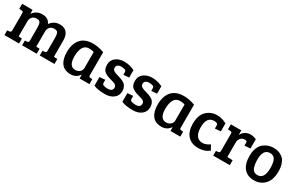

<svg xmlns="http://www.w3.org/2000/svg" viewBox="130 -1595 4082 2688"><g transform="rotate(30 2171.5 -251.5)"><path d="M27 -422V-503H196V-438Q252 -518 348 -518Q447 -518 481 -438Q537 -518 633 -518Q705 -518 744 -474.5Q783 -431 783 -344V-83L840 -80V0H602V-76L635 -79Q650 -81 656.5 -87.5Q663 -94 664 -111V-318Q664 -373 651.5 -399.5Q639 -426 595 -426Q547 -426 522.5 -398Q498 -370 498 -323V-83L553 -80V0H317V-76L350 -79Q365 -81 372 -87.5Q379 -94 379 -112V-318Q379 -373 366.5 -399.5Q354 -426 310 -426Q261 -426 237 -397Q213 -368 213 -325V-83L267 -80V0H31V-76L64 -79Q79 -81 86 -87.5Q93 -94 93 -112H94V-388Q94 -405 88.5 -411.5Q83 -418 69 -419Z M1348 -483V-111Q1348 -95 1353.5 -89Q1359 -83 1373 -82L1405 -80V0H1246V-58L1243 -59Q1193 13 1106 13Q1004 13 955 -52Q906 -117 906 -230Q906 -366 972 -442Q1038 -518 1170 -518Q1255 -518 1348 -483ZM1232 -159V-418Q1204 -431 1155 -431Q1088 -431 1058 -377Q1028 -323 1028 -234Q1028 -72 1132 -72Q1176 -72 1204 -98.5Q1232 -125 1232 -159Z M1728 -427Q1704 -436 1670 -436Q1636 -436 1615.5 -420.5Q1595 -405 1595 -376Q1595 -360 1602.5 -347.5Q1610 -335 1626 -326.5Q1642 -318 1654.5 -313.5Q1667 -309 1690 -303Q1721 -294 1738 -288.5Q1755 -283 1780.5 -270Q1806 -257 1819.5 -242.5Q1833 -228 1843.5 -203Q1854 -178 1854 -147Q1854 -72 1799.5 -29.5Q1745 13 1661 13Q1539 13 1477 -18V-157L1567 -164V-116Q1567 -91 1590 -82Q1617 -72 1656 -72Q1735 -72 1735 -133Q1735 -155 1720.5 -169Q1706 -183 1692 -188Q1678 -193 1644 -202Q1639 -203 1637 -204Q1602 -213 1580.5 -221.5Q1559 -230 1533 -246.5Q1507 -263 1494.5 -291Q1482 -319 1482 -359Q1482 -434 1537 -476Q1592 -518 1675 -518Q1759 -518 1841 -478V-358L1751 -351V-393Q1751 -418 1728 -427Z M2179 -427Q2155 -436 2121 -436Q2087 -436 2066.5 -420.5Q2046 -405 2046 -376Q2046 -360 2053.5 -347.5Q2061 -335 2077 -326.5Q2093 -318 2105.5 -313.5Q2118 -309 2141 -303Q2172 -294 2189 -288.5Q2206 -283 2231.5 -270Q2257 -257 2270.5 -242.5Q2284 -228 2294.5 -203Q2305 -178 2305 -147Q2305 -72 2250.5 -29.5Q2196 13 2112 13Q1990 13 1928 -18V-157L2018 -164V-116Q2018 -91 2041 -82Q2068 -72 2107 -72Q2186 -72 2186 -133Q2186 -155 2171.5 -169Q2157 -183 2143 -188Q2129 -193 2095 -202Q2090 -203 2088 -204Q2053 -213 2031.5 -221.5Q2010 -230 1984 -246.5Q1958 -263 1945.5 -291Q1933 -319 1933 -359Q1933 -434 1988 -476Q2043 -518 2126 -518Q2210 -518 2292 -478V-358L2202 -351V-393Q2202 -418 2179 -427Z M2817 -483V-111Q2817 -95 2822.5 -89Q2828 -83 2842 -82L2874 -80V0H2715V-58L2712 -59Q2662 13 2575 13Q2473 13 2424 -52Q2375 -117 2375 -230Q2375 -366 2441 -442Q2507 -518 2639 -518Q2724 -518 2817 -483ZM2701 -159V-418Q2673 -431 2624 -431Q2557 -431 2527 -377Q2497 -323 2497 -234Q2497 -72 2601 -72Q2645 -72 2673 -98.5Q2701 -125 2701 -159Z M3185 -78Q3241 -78 3300 -121L3343 -44Q3272 14 3169 14Q3058 14 2996.5 -53.5Q2935 -121 2935 -245Q2935 -385 3005.5 -451.5Q3076 -518 3173 -518Q3253 -518 3329 -477V-347L3237 -340V-388Q3237 -415 3216 -422Q3198 -428 3177 -428Q3056 -428 3056 -257Q3056 -172 3088 -125Q3120 -78 3185 -78Z M3468 -112V-389Q3468 -405 3462.5 -411.5Q3457 -418 3443 -419L3401 -422V-503H3570V-428Q3588 -467 3626 -492.5Q3664 -518 3712 -518Q3763 -518 3808 -496V-347L3715 -340V-386Q3715 -406 3705 -411Q3694 -416 3678 -416Q3638 -416 3612.5 -387.5Q3587 -359 3587 -315V-83L3674 -79V0H3406V-76L3439 -79Q3454 -81 3461 -87.5Q3468 -94 3468 -112Z M4078 -73Q4187 -73 4187 -249Q4187 -338 4162.5 -384Q4138 -430 4080 -430Q4023 -430 3996 -386Q3969 -342 3969 -266Q3969 -226 3973 -196Q3977 -166 3987.5 -135.5Q3998 -105 4021 -89Q4044 -73 4078 -73ZM3848 -252Q3848 -326 3870 -380.5Q3892 -435 3929 -463.5Q3966 -492 4005 -505Q4044 -518 4086 -518Q4113 -518 4138 -514Q4163 -510 4196 -494.5Q4229 -479 4252.5 -453.5Q4276 -428 4292.5 -379.5Q4309 -331 4309 -265Q4309 -127 4242 -56Q4175 15 4070 15Q3966 15 3907 -52.5Q3848 -120 3848 -252Z"/></g></svg>

Font: Bree Serif
Style: Regular
Weight: 400
Designer: Veronika Burian, Jos Scaglione
Foundry: TypeTogether
Version: Version 1.001